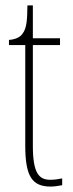

<svg xmlns="http://www.w3.org/2000/svg" viewBox="-20 -677 269 707"><path d="M167 10C178 10 194 8 209 5V-20C192 -17 181 -15 165 -15C123 -15 101 -40 101 -140V-511H201V-536H101V-657H81C80 -610 80 -575 63 -553C54 -540 38 -532 13 -530V-511H73V-141C73 -26 99 10 167 10Z"/></svg>

Font: Noto Serif Sinhala ExtraCondensed Thin
Style: Regular
Weight: 100
Width: 2
Designer: Jelle Bosma - Monotype Design Team
Foundry: Monotype Imaging Inc.
Version: Version 2.007